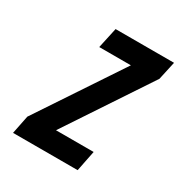

<svg xmlns="http://www.w3.org/2000/svg" viewBox="-135 -646 702 744"><g transform="rotate(30 216.0 -273.5)"><path d="M27 0H316L334.5 -92H166L413.5 -465L431.5 -547H170L150 -455H291.5L43.5 -82Z"/></g></svg>

Font: League Gothic SemiExpanded Italic
Style: Regular
Weight: 400
Width: 6
Designer: The League of Moveable Type
Version: Version 1.600; ttfautohint (v1.8.3)